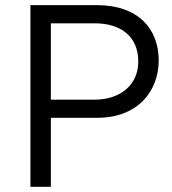

<svg xmlns="http://www.w3.org/2000/svg" viewBox="-20 -723 664 743"><path d="M97.7 -703.1V0H176.8V-267.1H356C514.6 -267.1 594.2 -371.6 594.2 -489.7C594.2 -610.8 514.6 -703.1 356 -703.1ZM176.8 -337.4V-632.8H346.7C443.4 -632.8 515.1 -585.4 515.1 -484.9C515.1 -392.6 443.4 -337.4 346.7 -337.4Z"/></svg>

Font: Faust Sans
Style: Regular
Weight: 400
Designer: Andreas Faust
Version: Version 1.003;Glyphs 3.1.2 (3151)